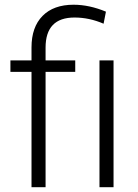

<svg xmlns="http://www.w3.org/2000/svg" viewBox="-20 -780 577 800"><path d="M111.3 0V-480.5H23.4V-528.3H111.3V-582.5Q111.3 -667 157.2 -713.6Q203.1 -760.3 286.6 -760.3Q352.1 -760.3 421.4 -731.4L411.6 -681.2Q352.1 -707 290.5 -707Q169.9 -707 169.9 -581.5V-528.3H293.5V-480.5H169.9V0ZM453.1 0H394.5V-528.3H453.1Z"/></svg>

Font: RobotoInd Light
Style: Regular
Weight: 300
Designer: Google
Version: Version 2.001151; 2014